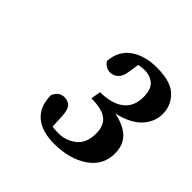

<svg xmlns="http://www.w3.org/2000/svg" viewBox="-116 -930 623 623"><g transform="rotate(45 195.0 -618.5)"><path d="M208 -413Q152 -413 121 -439.5Q90 -466 90 -518Q102 -544 126 -544Q143 -544 153 -533Q163 -522 164 -492L166 -449Q172 -448 179.5 -447.5Q187 -447 195 -447Q229 -447 255.5 -468Q282 -489 282 -533Q282 -570 260 -586.5Q238 -603 190 -603L196 -637Q248 -637 277.5 -659Q307 -681 307 -726Q307 -760 290.5 -775Q274 -790 246 -790Q235 -790 221 -787L215 -748Q212 -726 200 -715.5Q188 -705 173 -705Q162 -705 153 -711Q144 -717 140 -725Q144 -774 179.5 -799Q215 -824 270 -824Q335 -824 362.5 -796.5Q390 -769 390 -731Q390 -694 363 -665Q336 -636 280 -623Q327 -613 349 -590.5Q371 -568 371 -530Q371 -476 325 -444.5Q279 -413 208 -413Z"/></g></svg>

Font: Source Serif 4 Semibold
Style: Italic
Weight: 600
Italic angle: -12°
Designer: Frank Grießhammer
Foundry: Adobe
Version: Version 4.005;hotconv 1.1.0;makeotfexe 2.6.0